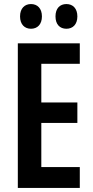

<svg xmlns="http://www.w3.org/2000/svg" viewBox="-20 -928 458 948"><path d="M79 -847C79 -807 102 -786 133 -786C165 -786 187 -808 187 -847C187 -886 165 -908 133 -908C102 -908 79 -887 79 -847ZM254 -847C254 -808 275 -786 308 -786C340 -786 362 -808 362 -847C362 -886 340 -908 308 -908C276 -908 254 -887 254 -847ZM374 0V-103H184V-321H362V-422H184V-613H374V-714H68V0Z"/></svg>

Font: Noto Sans Georgian ExtraCondensed SemiBold
Style: Regular
Weight: 600
Width: 2
Designer: Monotype Design Team, Akaki Razmadze
Foundry: Google LLC
Version: Version 2.005